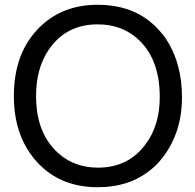

<svg xmlns="http://www.w3.org/2000/svg" viewBox="-20 -761 818 804"><path d="M389 -741Q563 -741 660 -618L661 -617L663 -615Q723 -536 738 -422Q742 -389 742 -353Q742 -205 660 -100Q640 -74 616 -54Q525 23 390 23Q223 23 125 -94Q38 -198 38 -359Q38 -543 149 -650Q244 -741 389 -741ZM389 -659Q259 -659 187 -557Q131 -478 131 -359Q131 -201 226 -118Q293 -59 390 -59Q519 -59 591 -159Q649 -237 649 -355Q649 -520 551 -603Q485 -659 389 -659Z"/></svg>

Font: SolaimanLipi Normal
Style: Regular
Weight: 400
Designer: Solaiman Karim
Foundry: Ekushey
Version: Designed by Solaiman Karim | Developed Version 2.002 : Al Ma